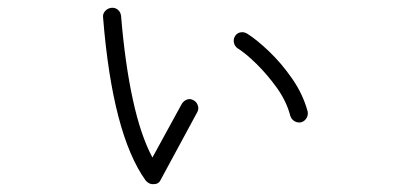

<svg xmlns="http://www.w3.org/2000/svg" viewBox="-20 -520 1040 490"><path d="M372 -50Q361 -49 352 -59Q267 -177 243 -476Q242 -485 248.5 -492Q255 -499 264 -500Q274 -501 281 -495Q288 -489 289 -479Q299 -358 319 -266Q339 -174 369 -118L444 -255Q449 -263 457.5 -266Q466 -269 474 -264Q482 -260 485 -250.5Q488 -241 483 -233L390 -61Q385 -50 372 -50ZM749 -208Q740 -206 732 -210.5Q724 -215 721 -224Q711 -262 686.5 -296Q662 -330 634.5 -357Q607 -384 586 -397Q579 -402 577 -411Q575 -420 580 -428Q585 -436 594 -437.5Q603 -439 611 -434Q635 -419 666.5 -389Q698 -359 725.5 -319.5Q753 -280 765 -236Q767 -227 762.5 -219Q758 -211 749 -208Z"/></svg>

Font: Kurewa Gothic CJK TC Regular
Style: Regular
Weight: 400
Designer: Max Yao
Foundry: Max-Everyday
Version: Version 1.071; ttfautohint (v1.8.3)